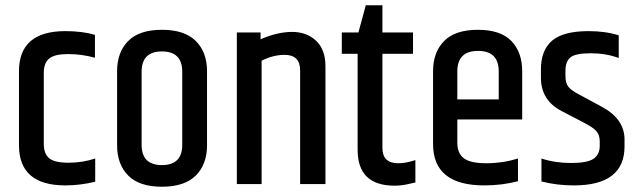

<svg xmlns="http://www.w3.org/2000/svg" viewBox="-20 -698 2414 728"><path d="M52 -428Q52 -580 228 -580Q291 -580 340 -566V-479Q290 -493 238.5 -493Q187 -493 166.5 -476Q146 -459 146 -422V-152Q146 -115 166.5 -98Q187 -81 240 -81Q293 -81 341 -97V-9Q283 5 228 5Q52 5 52 -147Z M671 -426Q671 -503 594 -503Q517 -503 517 -426V-149Q517 -72 594 -72Q671 -72 671 -149ZM424 -428Q424 -500 466 -542.5Q508 -585 594 -585Q680 -585 722.5 -542.5Q765 -500 765 -428V-147Q765 -75 722.5 -32.5Q680 10 594 10Q508 10 466 -32.5Q424 -75 424 -147Z M968 -549Q1032 -577 1087.5 -577Q1143 -577 1178.5 -543.5Q1214 -510 1214 -447V0H1118V-431Q1118 -490 1059 -490Q1016 -490 972 -468V0H878V-575H968Z M1430 -678V-575H1546V-494H1430V-137Q1430 -79 1490 -79Q1519 -79 1555 -91V-6Q1554 -6 1545.5 -4Q1537 -2 1528 0Q1501 6 1476 6Q1336 6 1336 -130V-494H1276V-575H1339L1367 -678Z M1622 -152V-428Q1622 -500 1664 -542.5Q1706 -585 1792 -585Q1878 -585 1919 -542.5Q1960 -500 1960 -428V-245H1714V-157Q1714 -117 1738.5 -98Q1763 -79 1824.5 -79Q1886 -79 1944 -97V-11Q1884 5 1816 5Q1622 5 1622 -152ZM1714 -321H1871V-427Q1871 -505 1792.5 -505Q1714 -505 1714 -427Z M2031 -435Q2031 -508 2073.5 -544Q2116 -580 2212 -580Q2276 -580 2326 -564V-478Q2278 -496 2220 -496Q2162 -496 2143 -480.5Q2124 -465 2124 -430V-410Q2124 -383 2135 -369Q2146 -355 2177 -339L2262 -293Q2348 -247 2348 -169V-143Q2348 5 2156 5Q2091 5 2033 -10V-97Q2084 -80 2145.5 -80Q2207 -80 2230.5 -96Q2254 -112 2254 -145V-162Q2254 -186 2241.5 -200.5Q2229 -215 2192 -234L2111 -276Q2031 -317 2031 -403Z"/></svg>

Font: Khand Medium
Style: Regular
Weight: 500
Designer: Devanagari: Sanchit Sawaria, Jyotish Sonowal; Latin: Satya Rajpurohit
Foundry: Indian Type Foundry
Version: Version 1.100;PS 1.0;hotconv 1.0.78;makeotf.lib2.5.61930; tt